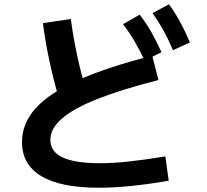

<svg xmlns="http://www.w3.org/2000/svg" viewBox="-20 -838 978 905"><path d="M83.7 -168.6Q83.7 -256.4 148.4 -328.1Q213.2 -399.7 348.1 -460.3Q483 -520.9 697.6 -575.5L726.8 -460.8Q551.4 -416 438.8 -371.3Q326.3 -326.6 271.8 -279.1Q217.4 -231.7 217.4 -178.9Q217.4 -122.7 275.7 -95.7Q334.1 -68.7 452.1 -68.7Q509.7 -68.7 578.5 -75.8Q647.4 -82.8 759.4 -100.6L775.2 13.9Q680.7 30.2 598.7 38.5Q516.8 46.9 444.4 46.9Q266.7 46.9 175.2 -7.4Q83.7 -61.7 83.7 -168.6ZM182.2 -728.9 313.9 -748.5Q325.1 -662.5 343.9 -575.5Q362.7 -488.6 389 -401.8L258.8 -370.5Q232 -460.8 213 -550.3Q193.9 -639.7 182.2 -728.9ZM559.8 -724 638.3 -768.8Q668.2 -730.6 691.6 -689.8Q715 -648.9 741.2 -592L661.8 -552.5Q637.3 -604.1 613.6 -644.7Q589.8 -685.3 559.8 -724ZM699 -776.1 776.4 -817.8Q805.7 -777.3 828.9 -734.9Q852.1 -692.4 875.2 -637.9L795.3 -601.4Q773 -653.9 750.3 -695Q727.5 -736.1 699 -776.1Z"/></svg>

Font: Pretendard JP Variable
Style: Regular
Weight: 400
Designer: Base glyphs from Inter by Rasmus Andersson; Hangul glyphs from Noto Sans CJK(Source Han Sans) by Jang Soo-young and Kang
Foundry: Kil Hyung-jin
Version: Version 1.307;Glyphs 3.2 (3192)